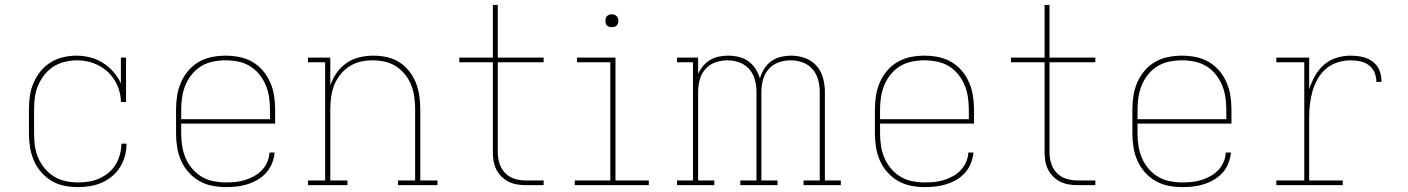

<svg xmlns="http://www.w3.org/2000/svg" viewBox="-20 -755 5740 783"><path d="M298 8Q270 8 242 2.5Q214 -3 190 -17.5Q166 -32 147.5 -53.5Q129 -75 118 -100.5Q107 -126 102.5 -154Q98 -182 98 -210V-310Q98 -338 102 -365Q106 -392 117 -417.5Q128 -443 145.5 -464.5Q163 -486 186.5 -500.5Q210 -515 237 -521.5Q264 -528 292 -528Q320 -528 347.5 -521Q375 -514 399 -499Q423 -484 442 -462.5Q461 -441 473 -415V-520H494V-339H473Q473 -373 459 -405.5Q445 -438 420 -461.5Q395 -485 362 -497Q329 -509 295 -509Q270 -509 245 -503Q220 -497 199 -484Q178 -471 162 -451Q146 -431 136 -408Q126 -385 122.5 -360Q119 -335 119 -310V-210Q119 -185 122.5 -159.5Q126 -134 136 -111Q146 -88 162.5 -68Q179 -48 200.5 -35Q222 -22 247 -16.5Q272 -11 298 -11Q320 -11 342 -14.5Q364 -18 384.5 -27Q405 -36 422.5 -50.5Q440 -65 451.5 -84Q463 -103 469 -125Q475 -147 475 -169H496Q496 -144 489.5 -119.5Q483 -95 470 -74Q457 -53 437.5 -36.5Q418 -20 395 -10Q372 0 347.5 4Q323 8 298 8Z M901 8Q873 8 845 2.5Q817 -3 792.5 -17Q768 -31 749 -52.5Q730 -74 718.5 -100Q707 -126 702.5 -154Q698 -182 698 -210V-310Q698 -338 702.5 -366Q707 -394 718.5 -420Q730 -446 748.5 -467.5Q767 -489 791.5 -503Q816 -517 844 -522.5Q872 -528 900 -528Q928 -528 956 -522.5Q984 -517 1008.5 -503Q1033 -489 1051.5 -467.5Q1070 -446 1081.5 -420Q1093 -394 1097.5 -366Q1102 -338 1102 -310V-251H719V-210Q719 -184 723 -159Q727 -134 737 -110.5Q747 -87 764 -67Q781 -47 803 -34Q825 -21 850.5 -16Q876 -11 901 -11Q921 -11 941 -13Q961 -15 980 -21Q999 -27 1017 -37Q1035 -47 1048.5 -61.5Q1062 -76 1070 -94.5Q1078 -113 1079 -133H1100Q1098 -111 1089.5 -89.5Q1081 -68 1066 -51Q1051 -34 1031.5 -22.5Q1012 -11 990.5 -4Q969 3 946.5 5.5Q924 8 901 8ZM719 -269H1081V-310Q1081 -335 1077 -360.5Q1073 -386 1063 -409.5Q1053 -433 1036.5 -453Q1020 -473 998 -486Q976 -499 950.5 -504Q925 -509 900 -509Q875 -509 849.5 -504Q824 -499 802 -486Q780 -473 763.5 -453Q747 -433 737 -409.5Q727 -386 723 -360.5Q719 -335 719 -310Z M1236 0V-19H1306V-501H1236V-520H1327V-407Q1337 -435 1353.5 -458.5Q1370 -482 1394 -498.5Q1418 -515 1446.5 -521.5Q1475 -528 1503 -528Q1531 -528 1558 -522Q1585 -516 1608 -501.5Q1631 -487 1648.5 -465Q1666 -443 1676 -417.5Q1686 -392 1690 -364.5Q1694 -337 1694 -310V-19H1764V0H1603V-19H1673V-310Q1673 -335 1669.5 -360Q1666 -385 1657 -408Q1648 -431 1632 -451Q1616 -471 1595 -484.5Q1574 -498 1549.5 -503.5Q1525 -509 1500 -509Q1475 -509 1450.5 -503.5Q1426 -498 1405 -484.5Q1384 -471 1368 -451Q1352 -431 1343 -408Q1334 -385 1330.5 -360Q1327 -335 1327 -310V-19H1397V0Z M2124 0Q2106 0 2088 -3Q2070 -6 2054 -14Q2038 -22 2025 -35Q2012 -48 2004 -64Q1996 -80 1993 -98Q1990 -116 1990 -134V-501H1853V-520H1990V-735H2010V-520H2197V-501H2010V-134Q2010 -111 2017 -88.5Q2024 -66 2040 -49.5Q2056 -33 2078.5 -26Q2101 -19 2124 -19H2197V0Z M2324 0V-19H2469V-501H2333V-520H2490V-19H2626V0ZM2475 -644Q2470 -644 2464.5 -645.5Q2459 -647 2455.5 -650.5Q2452 -654 2450.5 -659.5Q2449 -665 2449 -670Q2449 -675 2450.5 -680.5Q2452 -686 2455.5 -689.5Q2459 -693 2464.5 -695Q2470 -697 2475 -697Q2480 -697 2485.5 -695Q2491 -693 2494.5 -689.5Q2498 -686 2500 -680.5Q2502 -675 2502 -670Q2502 -665 2500 -659.5Q2498 -654 2494.5 -650.5Q2491 -647 2485.5 -645.5Q2480 -644 2475 -644Z M2741 0V-19H2806V-501H2741V-520H2827V-454Q2835 -471 2847.5 -486Q2860 -501 2876 -510.5Q2892 -520 2911 -524Q2930 -528 2949 -528Q2971 -528 2992.5 -523Q3014 -518 3031.5 -505.5Q3049 -493 3061 -474.5Q3073 -456 3079 -435Q3085 -456 3096.5 -474.5Q3108 -493 3125.5 -505.5Q3143 -518 3164.5 -523Q3186 -528 3207 -528H3208Q3236 -528 3263.5 -518Q3291 -508 3310 -486.5Q3329 -465 3336.5 -436.5Q3344 -408 3344 -380V-19H3409V0H3257V-19H3323V-380Q3323 -405 3316.5 -429.5Q3310 -454 3293.5 -473Q3277 -492 3253 -500.5Q3229 -509 3204 -509Q3179 -509 3155 -500.5Q3131 -492 3114.5 -473Q3098 -454 3091.5 -429.5Q3085 -405 3085 -380V-19H3151V0H2999V-19H3065V-380Q3065 -405 3058.5 -429.5Q3052 -454 3035.5 -473Q3019 -492 2995 -500.5Q2971 -509 2946 -509Q2921 -509 2897 -500.5Q2873 -492 2856.5 -473Q2840 -454 2833.5 -429.5Q2827 -405 2827 -380V-19H2893V0Z M3751 8Q3723 8 3695 2.5Q3667 -3 3642.5 -17Q3618 -31 3599 -52.5Q3580 -74 3568.5 -100Q3557 -126 3552.5 -154Q3548 -182 3548 -210V-310Q3548 -338 3552.5 -366Q3557 -394 3568.5 -420Q3580 -446 3598.5 -467.5Q3617 -489 3641.5 -503Q3666 -517 3694 -522.5Q3722 -528 3750 -528Q3778 -528 3806 -522.5Q3834 -517 3858.5 -503Q3883 -489 3901.5 -467.5Q3920 -446 3931.5 -420Q3943 -394 3947.5 -366Q3952 -338 3952 -310V-251H3569V-210Q3569 -184 3573 -159Q3577 -134 3587 -110.5Q3597 -87 3614 -67Q3631 -47 3653 -34Q3675 -21 3700.5 -16Q3726 -11 3751 -11Q3771 -11 3791 -13Q3811 -15 3830 -21Q3849 -27 3867 -37Q3885 -47 3898.5 -61.5Q3912 -76 3920 -94.5Q3928 -113 3929 -133H3950Q3948 -111 3939.5 -89.5Q3931 -68 3916 -51Q3901 -34 3881.5 -22.5Q3862 -11 3840.5 -4Q3819 3 3796.5 5.5Q3774 8 3751 8ZM3569 -269H3931V-310Q3931 -335 3927 -360.5Q3923 -386 3913 -409.5Q3903 -433 3886.5 -453Q3870 -473 3848 -486Q3826 -499 3800.5 -504Q3775 -509 3750 -509Q3725 -509 3699.5 -504Q3674 -499 3652 -486Q3630 -473 3613.5 -453Q3597 -433 3587 -409.5Q3577 -386 3573 -360.5Q3569 -335 3569 -310Z M4374 0Q4356 0 4338 -3Q4320 -6 4304 -14Q4288 -22 4275 -35Q4262 -48 4254 -64Q4246 -80 4243 -98Q4240 -116 4240 -134V-501H4103V-520H4240V-735H4260V-520H4447V-501H4260V-134Q4260 -111 4267 -88.5Q4274 -66 4290 -49.5Q4306 -33 4328.5 -26Q4351 -19 4374 -19H4447V0Z M4801 8Q4773 8 4745 2.5Q4717 -3 4692.5 -17Q4668 -31 4649 -52.5Q4630 -74 4618.5 -100Q4607 -126 4602.5 -154Q4598 -182 4598 -210V-310Q4598 -338 4602.5 -366Q4607 -394 4618.5 -420Q4630 -446 4648.5 -467.5Q4667 -489 4691.5 -503Q4716 -517 4744 -522.5Q4772 -528 4800 -528Q4828 -528 4856 -522.5Q4884 -517 4908.5 -503Q4933 -489 4951.5 -467.5Q4970 -446 4981.5 -420Q4993 -394 4997.5 -366Q5002 -338 5002 -310V-251H4619V-210Q4619 -184 4623 -159Q4627 -134 4637 -110.5Q4647 -87 4664 -67Q4681 -47 4703 -34Q4725 -21 4750.5 -16Q4776 -11 4801 -11Q4821 -11 4841 -13Q4861 -15 4880 -21Q4899 -27 4917 -37Q4935 -47 4948.5 -61.5Q4962 -76 4970 -94.5Q4978 -113 4979 -133H5000Q4998 -111 4989.5 -89.5Q4981 -68 4966 -51Q4951 -34 4931.5 -22.5Q4912 -11 4890.5 -4Q4869 3 4846.5 5.5Q4824 8 4801 8ZM4619 -269H4981V-310Q4981 -335 4977 -360.5Q4973 -386 4963 -409.5Q4953 -433 4936.5 -453Q4920 -473 4898 -486Q4876 -499 4850.5 -504Q4825 -509 4800 -509Q4775 -509 4749.5 -504Q4724 -499 4702 -486Q4680 -473 4663.5 -453Q4647 -433 4637 -409.5Q4627 -386 4623 -360.5Q4619 -335 4619 -310Z M5185 0V-19H5299V-501H5185V-520H5319V-391Q5328 -419 5342.5 -445Q5357 -471 5379 -490.5Q5401 -510 5429.5 -519Q5458 -528 5488 -528Q5503 -528 5519 -526Q5535 -524 5549.5 -519Q5564 -514 5577 -504.5Q5590 -495 5598.5 -481.5Q5607 -468 5610.5 -452.5Q5614 -437 5614 -421H5593Q5593 -441 5585.5 -459.5Q5578 -478 5562 -489.5Q5546 -501 5526.5 -505Q5507 -509 5488 -509Q5461 -509 5434.5 -500.5Q5408 -492 5387.5 -474.5Q5367 -457 5353.5 -433Q5340 -409 5332.5 -383Q5325 -357 5322 -330Q5319 -303 5319 -276V-19H5456V0Z"/></svg>

Font: Iosevka Etoile Thin
Style: Regular
Weight: 100
Designer: Belleve Invis
Foundry: Belleve Invis
Version: Version 22.1.2; ttfautohint (v1.8.4)